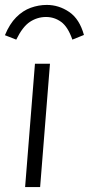

<svg xmlns="http://www.w3.org/2000/svg" viewBox="-38 -760 361 780"><path d="M64 0 104 -501H165L125 0ZM152 -740Q201 -740 243 -711.5Q285 -683 303 -618L256 -599Q238 -651 210.5 -671Q183 -691 149 -691Q114 -691 84 -671.5Q54 -652 28 -599L-18 -617Q1 -663 28 -690Q55 -717 87 -728.5Q119 -740 152 -740Z"/></svg>

Font: Muli Light
Style: Italic
Weight: 300
Italic angle: -4.541°
Designer: Vernon Adams
Foundry: Vernon Adams
Version: Version 2.100; ttfautohint (v1.8.1.43-b0c9)